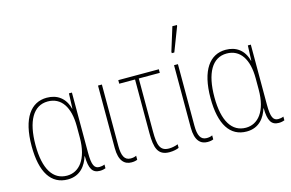

<svg xmlns="http://www.w3.org/2000/svg" viewBox="-97 -1004 1886 1244"><g transform="rotate(-15 846.0 -382.0)"><path d="M221 10C306 10 346 -51 363 -107H365C366 -23 386 10 436 10C453 10 466 6 474 3V-22C463 -17 449 -15 439 -15C405 -15 391 -40 391 -124V-527H371L367 -426H365C346 -501 293 -537 224 -537C119 -537 49 -448 49 -259C49 -83 109 10 221 10ZM222 -15C129 -15 75 -97 75 -259C75 -419 127 -512 224 -512C315 -512 365 -436 365 -308V-233C365 -85 302 -15 222 -15Z M648 10C666 10 678 7 687 3V-24C676 -18 662 -16 649 -16C608 -16 592 -49 592 -115V-527H566V-108C566 -20 602 10 648 10Z M903 10C929 10 954 4 966 -2V-26C949 -19 925 -14 906 -14C846 -14 833 -54 833 -148V-503H974V-527H702V-503H808V-143C808 -45 824 10 903 10Z M1082 -606H1099L1161 -767V-774H1131L1082 -616ZM1158 10C1176 10 1188 7 1197 3V-24C1186 -18 1172 -16 1159 -16C1118 -16 1102 -49 1102 -115V-527H1076V-108C1076 -20 1112 10 1158 10Z M1421 10C1506 10 1546 -51 1563 -107H1565C1566 -23 1586 10 1636 10C1653 10 1666 6 1674 3V-22C1663 -17 1649 -15 1639 -15C1605 -15 1591 -40 1591 -124V-527H1571L1567 -426H1565C1546 -501 1493 -537 1424 -537C1319 -537 1249 -448 1249 -259C1249 -83 1309 10 1421 10ZM1422 -15C1329 -15 1275 -97 1275 -259C1275 -419 1327 -512 1424 -512C1515 -512 1565 -436 1565 -308V-233C1565 -85 1502 -15 1422 -15Z"/></g></svg>

Font: Noto Sans Condensed Thin
Style: Regular
Weight: 100
Width: 3
Designer: Monotype Design Team
Foundry: Monotype Imaging Inc.
Version: Version 2.013